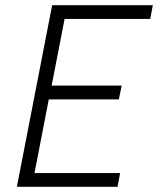

<svg xmlns="http://www.w3.org/2000/svg" viewBox="-20 -720 609 740"><path d="M45 0H433L443 -53H113L168 -337H438L449 -390H179L229 -647H559L569 -700H181Z"/></svg>

Font: Uncut Sans Light Italic
Style: Regular
Weight: 300
Italic angle: -11°
Designer: Kasper Nordkvist
Foundry: UNCUT.wtf
Version: Version 1.304;Glyphs 3.2 (3246)